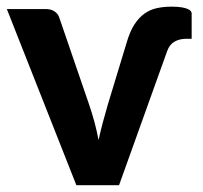

<svg xmlns="http://www.w3.org/2000/svg" viewBox="-20 -542 595 562"><path d="M350.5 -416.5Q360 -449.5 373.2 -470Q386.5 -490.5 403 -502.2Q419.5 -514 439.2 -518.2Q459 -522.5 482 -522.5Q500.5 -522.5 512 -520.5Q523.5 -518.5 530 -515.5Q536.5 -512.5 538.8 -509Q541 -505.5 541 -503V-428.5H525.5Q505.5 -428.5 491 -420.2Q476.5 -412 469.5 -393L328.5 0H203.5L0 -515.5H114.5Q129.5 -515.5 139.8 -508.5Q150 -501.5 153.5 -490.5L241 -235.5Q259 -183 268.5 -132Q274 -157.5 280.8 -183Q287.5 -208.5 295.5 -235.5Z"/></svg>

Font: Lato 2
Style: Regular
Weight: 800
Designer: Lukasz Dziedzic with Adam Twardoch and Botio Nikoltchev
Foundry: tyPoland Lukasz Dziedzic
Version: Version 2.015; 2015-08-06; http://www.latofonts.com/